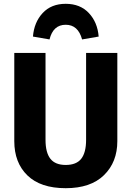

<svg xmlns="http://www.w3.org/2000/svg" viewBox="-20 -971 691 1008"><path d="M498 -779 411 -764Q390 -841 325 -841Q259 -841 240 -764L153 -779Q159 -854 204 -902.5Q249 -951 325 -951Q401 -951 446.5 -902.5Q492 -854 498 -779ZM596 -693V-230Q596 -120 526 -51.5Q456 17 325 17Q193 17 124 -50Q55 -117 55 -230V-693H219V-237Q219 -170 244.5 -137.5Q270 -105 325 -105Q381 -105 406.5 -137.5Q432 -170 432 -237V-693Z"/></svg>

Font: FiraGO
Style: Bold
Weight: 700
Designer: bBox Type
Foundry: bBox Type GmbH
Version: Version 1.001;PS 001.001;hotconv 1.0.88;makeotf.lib2.5.64775